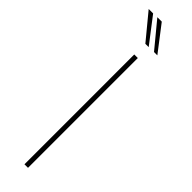

<svg xmlns="http://www.w3.org/2000/svg" viewBox="-231 -621 612 612"><g transform="rotate(45 75.0 -315.5)"><path d="M68 0V-495H84V0ZM107 -545 36 -631H56L122 -545ZM69 -544 -2 -630H18L84 -544Z"/></g></svg>

Font: Alumni Sans Pinstripe
Style: Regular
Weight: 400
Designer: Robert E. Leuschke
Foundry: Robert E. Leuschke
Version: Version 1.010; ttfautohint (v1.8.4.7-5d5b)